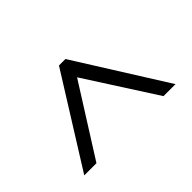

<svg xmlns="http://www.w3.org/2000/svg" viewBox="-135 -725 735 735"><g transform="rotate(45 232.5 -358.0)"><path d="M416 -111 50 -340V-375L416 -605V-540L131 -357L416 -177Z"/></g></svg>

Font: Noto Serif Myanmar Cond
Style: Regular
Weight: 400
Width: 3
Designer: Ben Mitchell and the Monotype Design Team
Foundry: Monotype Imaging Inc.
Version: Version 2.106; ttfautohint (v1.8.4.7-5d5b)